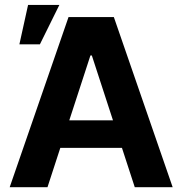

<svg xmlns="http://www.w3.org/2000/svg" viewBox="-20 -778 758 798"><path d="M20.3 0 264.8 -707H453.2L697.6 0H540.1L361.7 -547.4H355.8L177.4 0ZM547 -278V-163.3H169.2V-278ZM96.7 -757.6H226.8L145.8 -593.7H60.6Z"/></svg>

Font: Pretendard JP Variable
Style: Regular
Weight: 400
Designer: Base glyphs from Inter by Rasmus Andersson; Hangul glyphs from Noto Sans CJK(Source Han Sans) by Jang Soo-young and Kang
Foundry: Kil Hyung-jin
Version: Version 1.307;Glyphs 3.2 (3192)